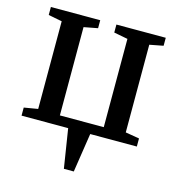

<svg xmlns="http://www.w3.org/2000/svg" viewBox="-108 -632 846 917"><g transform="rotate(15 315.0 -173.0)"><path d="M291 193 260.5 0H30V-40L98.5 -51.5V-485L31 -498V-537.5H275V-498L206.5 -485V-48.5H423.5V-485L355 -498V-537.5H599V-498L531.5 -485V-51.5L600 -40V0H369.5L340 193Z"/></g></svg>

Font: Merriweather 60pt Medium
Style: Regular
Weight: 500
Version: Version 2.100